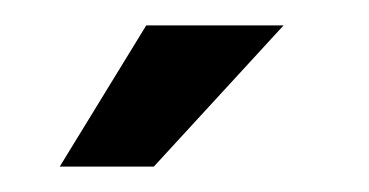

<svg xmlns="http://www.w3.org/2000/svg" viewBox="-20 -868 290 151"><path d="M203 -848 101 -737H27L95 -848Z"/></svg>

Font: Bebas Neue
Style: Regular
Weight: 400
Designer: Ryoichi Tsunekawa
Foundry: Ryoichi Tsunekawa
Version: Version 1.300